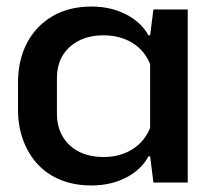

<svg xmlns="http://www.w3.org/2000/svg" viewBox="-20 -558 647 587"><path d="M260 9Q208 9 166.5 -7.5Q125 -24 96 -55Q67 -86 51 -129Q35 -172 35 -224V-304Q35 -374 62.5 -426.5Q90 -479 140.5 -508.5Q191 -538 260 -538Q318 -538 364.5 -514.5Q411 -491 434 -450H439L449 -529H554V0H449L439 -80H434Q411 -38 364.5 -14.5Q318 9 260 9ZM297 -78Q347 -78 384.5 -101.5Q422 -125 439 -167V-362Q422 -404 384.5 -427Q347 -450 297 -450Q254 -450 222 -434Q190 -418 172 -389Q154 -360 154 -318V-211Q154 -170 172 -140Q190 -110 222 -94Q254 -78 297 -78Z"/></svg>

Font: Hubot Sans Condensed ExtraLight Medium
Style: Regular
Weight: 500
Version: Version 2.000